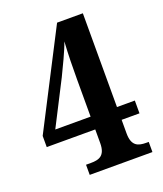

<svg xmlns="http://www.w3.org/2000/svg" viewBox="-133 -801 753 889"><g transform="rotate(-20 243.5 -357.0)"><path d="M155 0H464V-50H452C413 -50 381 -59 381 -122V-189H469V-252H381V-714H254L12 -244V-189H251V-122C251 -59 219 -50 179 -50H155ZM77 -252 188 -469C207 -508 243 -582 256 -621C252 -559 251 -493 251 -435V-252Z"/></g></svg>

Font: Noto Serif Armenian Condensed
Style: Bold
Weight: 700
Width: 3
Designer: Monotype Design Team
Foundry: Monotype Imaging Inc.
Version: Version 2.008